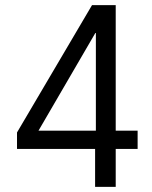

<svg xmlns="http://www.w3.org/2000/svg" viewBox="-20 -725 589 745"><path d="M349 0V-147H46V-211L337 -705H429V-218H514V-147H429V0ZM352 -218V-597H350L123 -207L113 -218Z"/></svg>

Font: Nunito Sans 7pt SemiCondensed
Style: Regular
Weight: 400
Width: 4
Designer: Vernon Adams
Foundry: Vernon Adams
Version: Version 3.101;gftools[0.9.27]